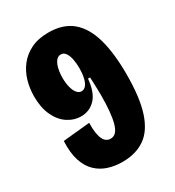

<svg xmlns="http://www.w3.org/2000/svg" viewBox="-168 -772 804 884"><g transform="rotate(-30 234.5 -329.5)"><path d="M224 14Q185 14 150 3Q115 -8 88.5 -33Q62 -58 48 -100Q34 -142 37 -205L180 -219Q179 -188 182.5 -166Q186 -144 192.5 -131Q199 -118 208.5 -112Q218 -106 229 -106Q247 -106 258.5 -118.5Q270 -131 277 -156Q284 -181 287.5 -217.5Q291 -254 291 -301Q291 -316 290.5 -332Q290 -348 289.5 -364.5Q289 -381 288 -398H277Q274 -364 265 -338.5Q256 -313 241 -296.5Q226 -280 206.5 -271.5Q187 -263 164 -263Q126 -263 93 -285Q60 -307 40.5 -349Q21 -391 21 -450Q21 -493 32.5 -532.5Q44 -572 68.5 -603.5Q93 -635 131.5 -654Q170 -673 225 -673Q302 -673 349.5 -633.5Q397 -594 419 -517Q441 -440 441 -327Q441 -203 416.5 -128Q392 -53 343.5 -19.5Q295 14 224 14ZM223 -362Q237 -362 247 -374.5Q257 -387 262 -409.5Q267 -432 267 -460Q267 -486 262.5 -508Q258 -530 248.5 -543.5Q239 -557 224 -557Q211 -557 202 -548Q193 -539 187.5 -525Q182 -511 179.5 -493.5Q177 -476 177 -460Q177 -433 182.5 -410.5Q188 -388 198.5 -375Q209 -362 223 -362Z"/></g></svg>

Font: Bricolage Grotesque 48pt Condensed ExtraBold
Style: Regular
Weight: 800
Width: 3
Designer: Mathieu Triay
Foundry: Atelier Triay
Version: Version 1.001;gftools[0.9.33.dev8+g029e19f]